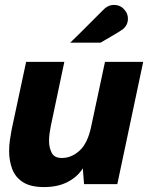

<svg xmlns="http://www.w3.org/2000/svg" viewBox="-20 -747 618 779"><path d="M159 12Q104 12 73 -8Q42 -28 29.5 -61.5Q17 -95 17 -134Q17 -156 20 -177.5Q23 -199 27 -220L86 -496H241L186 -235Q184 -225 181.5 -208.5Q179 -192 179 -175Q179 -149 189.5 -127.5Q200 -106 231 -106Q270 -106 303 -136Q336 -166 350 -234L406 -496H561L456 0H321L316 -64Q295 -30 255 -9Q215 12 159 12ZM265 -574Q265 -574 279.5 -588Q294 -602 315 -623Q336 -644 357 -665Q378 -686 392.5 -700.5Q407 -715 408 -715Q423 -727 442 -727Q470 -727 486 -706Q499 -692 499 -671Q499 -645 478 -628Q476 -626 462 -617.5Q448 -609 431 -599Q414 -589 401 -581.5Q388 -574 388 -574Z"/></svg>

Font: Atkinson Hyperlegible
Style: Bold Italic
Weight: 700
Italic angle: -12°
Designer: Elliott Scott, Megan Eiswerth, Linus Boman, Theodore Petrosky
Foundry: Braille Institute
Version: Version 1.006; ttfautohint (v1.8.3)